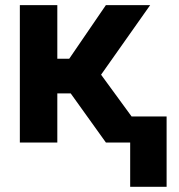

<svg xmlns="http://www.w3.org/2000/svg" viewBox="-20 -550 689 741"><path d="M56.6 -530.3H201.2V-323.2H247.1L388.7 -530.3H559.6L370.1 -261.7L487.8 -100.6H623V170.9H482.4V0H388.7L252.9 -189.5H201.2V0H56.6Z"/></svg>

Font: Pretendard Std
Style: Bold
Weight: 700
Designer: Base glyphs from Inter by Rasmus Andersson; Hangeul glyphs from Noto Sans CJK(Source Han Sans) by Jang Soo-young and Kan
Foundry: Kil Hyung-jin
Version: Version 1.309